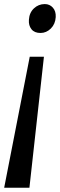

<svg xmlns="http://www.w3.org/2000/svg" viewBox="-20 -768 287 920"><path d="M121 131.5H0L122.5 -496H190.5ZM247 -686Q245 -652.5 223.5 -631.2Q202 -610 174 -610Q145 -610 130.8 -628Q116.5 -646 118.5 -673Q120.5 -707 142.5 -727.8Q164.5 -748.5 194.5 -748.5Q218 -748.5 233.2 -731.5Q248.5 -714.5 247 -686Z"/></svg>

Font: Merriweather 28pt Medium
Style: Italic
Weight: 500
Italic angle: -7.8°
Version: Version 2.101